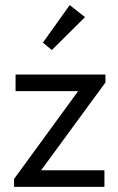

<svg xmlns="http://www.w3.org/2000/svg" viewBox="-20 -732 463 752"><path d="M35 -31 286 -375H41V-440H393V-409L141 -65H389V0H35ZM313 -665 183 -536 148 -565 253 -712Z"/></svg>

Font: Tilda Sans
Style: Regular
Weight: 400
Designer: ParaType Ltd
Foundry: ParaType Ltd
Version: Version 1.009